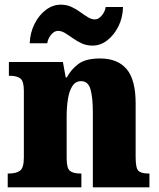

<svg xmlns="http://www.w3.org/2000/svg" viewBox="-20 -801 682 821"><path d="M13 0V-59H17Q49 -59 65.5 -71Q82 -83 82 -127V-413Q82 -454 67 -465.5Q52 -477 22 -477H18V-536H249L261 -470H266Q283 -503 314.5 -527Q346 -551 408 -551Q483 -551 521.5 -505.5Q560 -460 560 -359V-129Q560 -83 571.5 -71Q583 -59 615 -59H619V0H377V-320Q377 -384 367 -419Q357 -454 327 -454Q303 -454 289.5 -433Q276 -412 270.5 -377.5Q265 -343 265 -303V-124Q265 -82 279 -70.5Q293 -59 324 -59H328V0ZM376 -606Q350 -606 329.5 -615.5Q309 -625 291.5 -637.5Q274 -650 258.5 -659.5Q243 -669 228 -669Q212 -669 198.5 -652.5Q185 -636 182 -616H107Q109 -662 128 -699.5Q147 -737 176.5 -759Q206 -781 240 -781Q265 -781 285.5 -771.5Q306 -762 323 -749.5Q340 -737 355.5 -727.5Q371 -718 386 -718Q401 -718 415 -734.5Q429 -751 432 -771H506Q505 -725 486 -687.5Q467 -650 438 -628Q409 -606 376 -606Z"/></svg>

Font: Noto Serif Myanmar SemiCondensed Black
Style: Regular
Weight: 900
Width: 4
Designer: Ben Mitchell and the Monotype Design Team
Foundry: Monotype Imaging Inc.
Version: Version 2.106; ttfautohint (v1.8.4.7-5d5b)